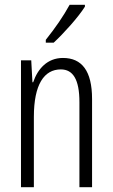

<svg xmlns="http://www.w3.org/2000/svg" viewBox="-20 -785 472 805"><path d="M336 -757V-765H272C245 -716 214 -671 172 -618V-606H205C245 -643 307 -711 336 -757ZM244 -542C178 -542 138 -496 119 -440H116L111 -532H68V0H122V-295C122 -431 165 -494 235 -494C286 -494 313 -452 313 -357V0H366V-370C366 -488 323 -542 244 -542Z"/></svg>

Font: Noto Sans Gujarati UI ExtraCondensed Light
Style: Regular
Weight: 300
Width: 2
Designer: Jelle Bosma - Monotype Design Team, Universal Thirst
Foundry: Monotype Imaging Inc.
Version: Version 2.106